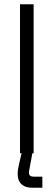

<svg xmlns="http://www.w3.org/2000/svg" viewBox="-20 -720 252 902"><path d="M74 0V-700H138V0ZM131 162Q99 162 81 145.5Q63 129 63 98Q63 84 65.5 70Q68 56 72 40L84 -11H134L120 65Q119 74 117.5 79Q116 84 116 91Q116 110 138 110H179V162Z"/></svg>

Font: Space Grotesk Frontify Light
Style: Regular
Weight: 300
Designer: Florian Karsten
Version: Version 2.000